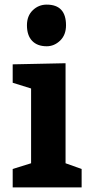

<svg xmlns="http://www.w3.org/2000/svg" viewBox="-20 -815 405 835"><path d="M183.1 -794.9Q267.1 -794.9 267.1 -705.1Q267.1 -663.1 241.5 -638.4Q215.8 -613.8 183.1 -613.8Q142.1 -613.8 119.6 -637.5Q97.2 -661.1 97.2 -705.1Q97.2 -746.1 122.6 -770.5Q147.9 -794.9 183.1 -794.9ZM335 -80.1V0H35.2V-80.1L115.2 -105V-430.2L35.2 -455.1V-535.2L265.1 -540V-105Z"/></svg>

Font: Kadwa
Style: Bold
Weight: 700
Designer: Sol Matas
Foundry: Sol Matas
Version: Version 1.001;PS 001.000;hotconv 1.0.70;makeotf.lib2.5.58329